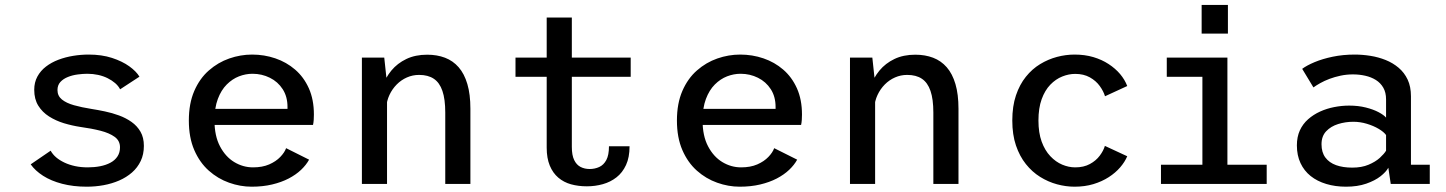

<svg xmlns="http://www.w3.org/2000/svg" viewBox="-20 -728 5722 760"><path d="M323.5 11Q270 11 226 -0.5Q182 -12 150.5 -32.2Q119 -52.5 101.5 -77.5L180.5 -131.5Q188.5 -117 202.2 -105.2Q216 -93.5 235 -84.5Q254 -75.5 277.2 -70.5Q300.5 -65.5 327.5 -65.5Q353.5 -65.5 376.5 -70Q399.5 -74.5 417.2 -84Q435 -93.5 445 -108.8Q455 -124 455 -145Q455 -171 434 -186.2Q413 -201.5 377.8 -210.5Q342.5 -219.5 298.5 -225.5Q265.5 -230.5 233.2 -240.2Q201 -250 174.2 -267Q147.5 -284 131.5 -309.8Q115.5 -335.5 115.5 -372.5Q115.5 -402 128 -425Q140.5 -448 162 -464.5Q183.5 -481 211.2 -491.5Q239 -502 269.8 -507Q300.5 -512 331 -512Q382.5 -512 423.2 -498.8Q464 -485.5 491.8 -465.5Q519.5 -445.5 532 -424.5L455.5 -374.5Q448.5 -388 435.8 -399Q423 -410 406 -418.5Q389 -427 368.5 -431.5Q348 -436 325.5 -436Q308 -436 287.2 -433.2Q266.5 -430.5 248.5 -423.2Q230.5 -416 219 -403.5Q207.5 -391 207.5 -371.5Q207.5 -348.5 225 -334.2Q242.5 -320 272.8 -311.5Q303 -303 341 -297Q366.5 -293 395.2 -287Q424 -281 451.2 -271Q478.5 -261 500.8 -245.2Q523 -229.5 536.2 -206.5Q549.5 -183.5 549.5 -150.5Q549.5 -117 537 -90.8Q524.5 -64.5 502.5 -45.2Q480.5 -26 451.8 -13.5Q423 -1 390.2 5Q357.5 11 323.5 11Z M976 11Q931 11 886.8 -4.8Q842.5 -20.5 806.5 -52.5Q770.5 -84.5 749 -134Q727.5 -183.5 727.5 -251Q727.5 -318.5 749 -368Q770.5 -417.5 806.8 -449.2Q843 -481 887.5 -496.5Q932 -512 978 -512Q1026 -512 1070 -497Q1114 -482 1148.2 -452.5Q1182.5 -423 1202.5 -378.5Q1222.5 -334 1222.5 -274.5Q1222.5 -265 1221.8 -253.5Q1221 -242 1219 -233.5H806.5V-297H1118Q1118 -300 1118 -301.2Q1118 -302.5 1118 -305Q1118 -345.5 1099 -375Q1080 -404.5 1048.2 -420.2Q1016.5 -436 979.5 -436Q952.5 -436 926 -425.8Q899.5 -415.5 877.5 -393.5Q855.5 -371.5 842.2 -336.2Q829 -301 829 -251.5Q829 -190 850.8 -148.8Q872.5 -107.5 907.2 -86.5Q942 -65.5 981.5 -65.5Q1018.5 -65.5 1045.5 -77.2Q1072.5 -89 1089.5 -106.8Q1106.5 -124.5 1112.5 -141.5L1203.5 -96Q1192 -75 1171.8 -55.8Q1151.5 -36.5 1122.8 -21.5Q1094 -6.5 1057.2 2.2Q1020.5 11 976 11Z M1412.5 0V-500H1501L1512 -397.5V0ZM1742.5 0V-282.5Q1742.5 -335.5 1731.2 -368.2Q1720 -401 1697.2 -416.2Q1674.5 -431.5 1639 -431.5Q1613.5 -431.5 1590.8 -421.5Q1568 -411.5 1550.2 -393.5Q1532.5 -375.5 1521.5 -352Q1510.5 -328.5 1509 -302L1481 -311Q1481 -348.5 1493.2 -384.2Q1505.5 -420 1529.2 -448.8Q1553 -477.5 1588.5 -494.5Q1624 -511.5 1671 -511.5Q1710 -511.5 1741.5 -499.5Q1773 -487.5 1795.5 -461.8Q1818 -436 1830 -395.2Q1842 -354.5 1842 -297.5V0Z M2144 -143.5V-658.5H2243.5V-146.5Q2243.5 -113.5 2252.8 -94.5Q2262 -75.5 2278 -67.2Q2294 -59 2314 -59Q2334.5 -59 2352 -67Q2369.5 -75 2380 -94.5Q2390.5 -114 2390.5 -149H2472Q2472 -105 2458 -74.8Q2444 -44.5 2420.2 -26Q2396.5 -7.5 2366.2 1Q2336 9.5 2303 9.5Q2269 9.5 2240.2 1.5Q2211.5 -6.5 2190 -24.8Q2168.5 -43 2156.2 -72.5Q2144 -102 2144 -143.5ZM2020.5 -424V-500H2476.5V-424Z M2908 11Q2863 11 2818.8 -4.8Q2774.5 -20.5 2738.5 -52.5Q2702.5 -84.5 2681 -134Q2659.5 -183.5 2659.5 -251Q2659.5 -318.5 2681 -368Q2702.5 -417.5 2738.8 -449.2Q2775 -481 2819.5 -496.5Q2864 -512 2910 -512Q2958 -512 3002 -497Q3046 -482 3080.2 -452.5Q3114.5 -423 3134.5 -378.5Q3154.5 -334 3154.5 -274.5Q3154.5 -265 3153.8 -253.5Q3153 -242 3151 -233.5H2738.5V-297H3050Q3050 -300 3050 -301.2Q3050 -302.5 3050 -305Q3050 -345.5 3031 -375Q3012 -404.5 2980.2 -420.2Q2948.5 -436 2911.5 -436Q2884.5 -436 2858 -425.8Q2831.5 -415.5 2809.5 -393.5Q2787.5 -371.5 2774.2 -336.2Q2761 -301 2761 -251.5Q2761 -190 2782.8 -148.8Q2804.5 -107.5 2839.2 -86.5Q2874 -65.5 2913.5 -65.5Q2950.5 -65.5 2977.5 -77.2Q3004.5 -89 3021.5 -106.8Q3038.5 -124.5 3044.5 -141.5L3135.5 -96Q3124 -75 3103.8 -55.8Q3083.5 -36.5 3054.8 -21.5Q3026 -6.5 2989.2 2.2Q2952.5 11 2908 11Z M3344.5 0V-500H3433L3444 -397.5V0ZM3674.5 0V-282.5Q3674.5 -335.5 3663.2 -368.2Q3652 -401 3629.2 -416.2Q3606.5 -431.5 3571 -431.5Q3545.5 -431.5 3522.8 -421.5Q3500 -411.5 3482.2 -393.5Q3464.5 -375.5 3453.5 -352Q3442.5 -328.5 3441 -302L3413 -311Q3413 -348.5 3425.2 -384.2Q3437.5 -420 3461.2 -448.8Q3485 -477.5 3520.5 -494.5Q3556 -511.5 3603 -511.5Q3642 -511.5 3673.5 -499.5Q3705 -487.5 3727.5 -461.8Q3750 -436 3762 -395.2Q3774 -354.5 3774 -297.5V0Z M4233.5 11Q4199 11 4164 1.5Q4129 -8 4097.2 -27.8Q4065.5 -47.5 4040.8 -78.5Q4016 -109.5 4001.5 -152.2Q3987 -195 3987 -251Q3987 -307.5 4001.5 -350.5Q4016 -393.5 4040.8 -424.2Q4065.5 -455 4097.2 -474.2Q4129 -493.5 4164 -502.8Q4199 -512 4233.5 -512Q4274 -512 4307.8 -502Q4341.5 -492 4368.2 -474.5Q4395 -457 4413.8 -434.8Q4432.5 -412.5 4442 -387.5L4354 -347Q4348 -367 4333.2 -387.5Q4318.5 -408 4294 -421.8Q4269.5 -435.5 4236 -435.5Q4210.5 -435.5 4184.8 -425.2Q4159 -415 4137.5 -392.8Q4116 -370.5 4103.2 -335.2Q4090.5 -300 4090.5 -251Q4090.5 -202.5 4103.2 -167.5Q4116 -132.5 4137.5 -109.8Q4159 -87 4184.8 -76.2Q4210.5 -65.5 4236 -65.5Q4270 -65.5 4294.2 -78.8Q4318.5 -92 4333.2 -111.8Q4348 -131.5 4353.5 -150.5L4442 -109.5Q4432.5 -87 4414 -65.5Q4395.5 -44 4368.8 -26.8Q4342 -9.5 4308 0.8Q4274 11 4233.5 11Z M4575.5 0V-76H4739.5V-424H4598.5V-500H4838.5V-76H4994V0ZM4736.5 -708.5H4840.5V-595H4736.5Z M5308 11Q5265.5 11 5229.8 0.2Q5194 -10.5 5168 -31.2Q5142 -52 5127.8 -82.5Q5113.5 -113 5113.5 -152.5Q5113.5 -186 5125.2 -211.8Q5137 -237.5 5158 -256Q5179 -274.5 5205.5 -286.5Q5232 -298.5 5261.5 -304.2Q5291 -310 5320.5 -310Q5356.5 -310 5386.2 -302.5Q5416 -295 5436.8 -284Q5457.5 -273 5466.5 -262.5V-334.5Q5466.5 -362 5455.5 -381Q5444.5 -400 5426 -411.5Q5407.5 -423 5384.2 -428.2Q5361 -433.5 5335.5 -433.5Q5310 -433.5 5286.5 -428.5Q5263 -423.5 5242.5 -415.8Q5222 -408 5206 -399Q5190 -390 5179 -382L5134.5 -455.5Q5152.5 -469 5183.5 -482Q5214.5 -495 5255.2 -503.5Q5296 -512 5342.5 -512Q5373 -512 5404.5 -507Q5436 -502 5464.8 -490.5Q5493.5 -479 5516.2 -459.8Q5539 -440.5 5552 -412.8Q5565 -385 5565 -347V-76H5639.5V0H5485L5475.5 -64Q5466.5 -47.5 5444.5 -30.2Q5422.5 -13 5388 -1Q5353.5 11 5308 11ZM5332.5 -64.5Q5370 -64.5 5397.2 -76Q5424.5 -87.5 5441.8 -103.2Q5459 -119 5466.5 -131.5V-193.5Q5457.5 -206 5437.2 -218Q5417 -230 5390.5 -238Q5364 -246 5337 -246Q5305.5 -246 5276.8 -237Q5248 -228 5229.5 -208.5Q5211 -189 5211 -157Q5211 -125 5226.2 -104.5Q5241.5 -84 5268.8 -74.2Q5296 -64.5 5332.5 -64.5Z"/></svg>

Font: Trispace Thin
Style: Regular
Weight: 400
Version: Version 1.210